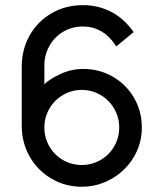

<svg xmlns="http://www.w3.org/2000/svg" viewBox="-20 -690 618 733"><path d="M292 22.9Q229 22.9 176.3 -8.1Q123.5 -39.1 93.3 -92.3Q63 -145.5 63 -210V-434.6Q63 -501.5 93.3 -554.9Q123.5 -608.4 177 -639.4Q230.5 -670.4 296.9 -670.4Q354.5 -670.4 404.1 -645Q453.6 -619.6 490.2 -567.4L423.8 -512.7Q398.4 -552.7 366.2 -570.8Q334 -588.9 296.9 -588.9Q255.4 -588.9 221.4 -568.8Q187.5 -548.8 168.5 -514.4Q149.4 -480 149.4 -440.4V-367.7Q162.6 -383.8 206.1 -405.3Q249.5 -426.8 297.9 -426.8Q360.4 -426.8 411.6 -396.7Q462.9 -366.7 492.2 -315.7Q521.5 -264.6 521.5 -203.1Q521.5 -141.6 490.5 -89.8Q459.5 -38.1 406.5 -7.6Q353.5 22.9 292 22.9ZM292 -60.1Q330.6 -60.1 363.5 -78.9Q396.5 -97.7 415.8 -130.9Q435.1 -164.1 435.1 -203.1Q435.1 -242.2 415.8 -275.4Q396.5 -308.6 363.5 -327.6Q330.6 -346.7 292.5 -346.7Q253.9 -346.7 220.9 -327.6Q188 -308.6 168.7 -275.4Q149.4 -242.2 149.4 -203.1Q149.4 -164.1 168.5 -131.1Q187.5 -98.1 220.5 -79.1Q253.4 -60.1 292 -60.1Z"/></svg>

Font: Potro Sans Bangla SemiBold
Style: Regular
Weight: 600
Designer: Jayed Ahsan Saad
Foundry: Codepotro
Version: Potro Sans Bangla;Version 0.996;CodepotroFonts;